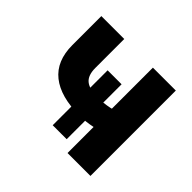

<svg xmlns="http://www.w3.org/2000/svg" viewBox="-133 -707 868 868"><g transform="rotate(45 300.5 -273.0)"><path d="M62.5 -360.8V-545.9H209V-360.8Q209 -313.5 233.4 -293.7Q257.8 -273.9 311.5 -273.9Q347.7 -273.9 383.8 -281.5Q419.9 -289.1 464.4 -304.2V-188Q435.5 -175.8 392.6 -166.7Q349.6 -157.7 311.5 -157.7Q189.5 -157.7 126 -208.5Q62.5 -259.3 62.5 -360.8ZM392.1 -545.9H538.6V0H392.1ZM255.9 -392.6H345.2V-41.5H255.9Z"/></g></svg>

Font: Inter RS Variable
Style: Regular
Weight: 400
Designer: Rasmus Andersson (customised by Maria Ramos and Noel Pretorius)
Foundry: rsms
Version: Version 3.001;Glyphs 3.2.3 (3260)